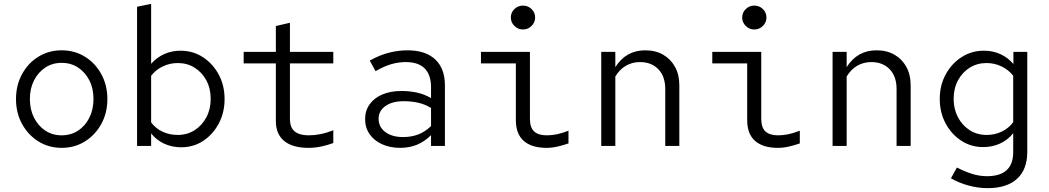

<svg xmlns="http://www.w3.org/2000/svg" viewBox="-20 -757 5440 996"><path d="M300 10Q233 10 179.4 -23.4Q125.8 -56.8 94.4 -114Q63 -171.2 63 -243.1Q63 -315 94.4 -372.5Q125.8 -430 179.4 -463Q233 -496 299.9 -496Q366.9 -496 420.4 -463Q474 -430 505.5 -372.5Q537 -315 537 -243.1Q537 -171.2 505.6 -114Q474.1 -56.8 420.6 -23.4Q367 10 300 10ZM299.5 -55Q348 -55 385 -79.3Q422 -103.6 443.5 -146.3Q465 -189 465 -243.5Q465 -298 443.5 -340.2Q421.9 -382.4 384.8 -406.7Q347.7 -431 300 -431Q252 -431 215 -406.5Q178 -382 156.5 -340Q135 -298 135 -243.5Q135 -189 156.5 -146.5Q178 -104 215 -79.5Q252 -55 299.5 -55Z M691 0V-722L764 -737V-426Q793 -459 832 -476.5Q871 -494 916 -494Q981 -494 1032.5 -460.5Q1084 -427 1114.5 -370.5Q1145 -314 1145 -243Q1145 -173 1115 -116.5Q1085 -60 1034.5 -26.5Q984 7 920 7Q872 7 832 -11.5Q792 -30 764 -65V0ZM902 -57Q951 -57 989.5 -81.5Q1028 -106 1050.5 -148.5Q1073 -191 1073 -244Q1073 -298 1050.5 -340Q1028 -382 989.5 -406Q951 -430 902 -430Q861 -430 824.5 -412.5Q788 -395 764 -364V-122Q787 -91 823 -74Q859 -57 902 -57Z M1580 10Q1498 10 1454.5 -25.5Q1411 -61 1411 -129V-428H1244V-488H1411V-622L1484 -639V-488H1709V-428H1484V-141Q1484 -95 1509 -75Q1534 -55 1581 -55Q1610 -55 1641 -61Q1672 -67 1709 -81V-15Q1676 -3 1644 3.5Q1612 10 1580 10Z M2056 10Q2003 10 1961.5 -9Q1920 -28 1897 -61.5Q1874 -95 1874 -139Q1874 -183 1897.5 -216Q1921 -249 1963.5 -267Q2006 -285 2062 -285Q2106 -285 2144 -276.5Q2182 -268 2216 -248V-304Q2216 -369 2183 -402Q2150 -435 2085 -435Q2048 -435 2011 -424.5Q1974 -414 1928 -388L1898 -443Q1951 -472 1999 -484Q2047 -496 2094 -496Q2187 -496 2237.5 -449Q2288 -402 2288 -314V0H2216V-56Q2182 -22 2142.5 -6Q2103 10 2056 10ZM1944 -141Q1944 -98 1979 -72Q2014 -46 2071 -46Q2114 -46 2149.5 -59.5Q2185 -73 2216 -103V-197Q2185 -216 2150 -224Q2115 -232 2073 -232Q2015 -232 1979.5 -207Q1944 -182 1944 -141Z M2693 -604Q2667 -604 2648.5 -622.5Q2630 -641 2630 -666Q2630 -692 2648.5 -710Q2667 -728 2693 -728Q2719 -728 2737.5 -710Q2756 -692 2756 -666Q2756 -641 2737.5 -622.5Q2719 -604 2693 -604ZM2815 10Q2738 10 2697 -26Q2656 -62 2656 -134V-428H2475V-488H2729V-141Q2729 -95 2751 -75Q2773 -55 2816 -55Q2842 -55 2869 -60.5Q2896 -66 2929 -79V-13Q2900 -3 2871.5 3.5Q2843 10 2815 10Z M3099 0V-488H3172V-409Q3227.6 -496 3327 -496Q3380.2 -496 3419.6 -473.5Q3459 -451 3481.5 -410.3Q3504 -369.6 3504 -316V0H3431V-295Q3431 -360.4 3395.3 -397.7Q3359.5 -435 3300 -435Q3259.7 -435 3226.9 -416Q3194 -397 3172 -360V0Z M3893 -604Q3867 -604 3848.5 -622.5Q3830 -641 3830 -666Q3830 -692 3848.5 -710Q3867 -728 3893 -728Q3919 -728 3937.5 -710Q3956 -692 3956 -666Q3956 -641 3937.5 -622.5Q3919 -604 3893 -604ZM4015 10Q3938 10 3897 -26Q3856 -62 3856 -134V-428H3675V-488H3929V-141Q3929 -95 3951 -75Q3973 -55 4016 -55Q4042 -55 4069 -60.5Q4096 -66 4129 -79V-13Q4100 -3 4071.5 3.5Q4043 10 4015 10Z M4299 0V-488H4372V-409Q4427.6 -496 4527 -496Q4580.2 -496 4619.6 -473.5Q4659 -451 4681.5 -410.3Q4704 -369.6 4704 -316V0H4631V-295Q4631 -360.4 4595.3 -397.7Q4559.5 -435 4500 -435Q4459.7 -435 4426.9 -416Q4394 -397 4372 -360V0Z M5103 219Q5054 219 5004.5 205.5Q4955 192 4913 168L4944 112Q4989 135 5026 146Q5063 157 5100 157Q5236 157 5236 32V-66Q5208 -31 5168 -12.5Q5128 6 5080 6Q5017 6 4966 -27.5Q4915 -61 4885 -117.5Q4855 -174 4855 -244Q4855 -314 4885.5 -370.5Q4916 -427 4968 -460.5Q5020 -494 5084 -494Q5130 -494 5169 -476.5Q5208 -459 5237 -425V-488H5309V31Q5309 122 5256 170.5Q5203 219 5103 219ZM5098 -57Q5141 -57 5177 -74.5Q5213 -92 5236 -123V-364Q5212 -395 5175.5 -412.5Q5139 -430 5098 -430Q5049 -430 5010.5 -406Q4972 -382 4949.5 -340Q4927 -298 4927 -244Q4927 -191 4949.5 -148.5Q4972 -106 5010.5 -81.5Q5049 -57 5098 -57Z"/></svg>

Font: Red Hat Mono VF Light
Style: Regular
Weight: 300
Monospace: yes
Designer: Pentagram, MCKL
Foundry: Pentagram, MCKL
Version: Version 1.023